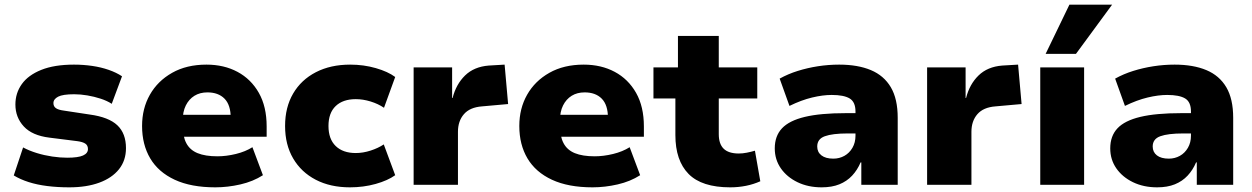

<svg xmlns="http://www.w3.org/2000/svg" viewBox="-20 -792 5368 823"><path d="M277 11Q227 11 183 5.5Q139 0 103 -11.5Q67 -23 39 -40L79 -160Q105 -146 137.5 -136Q170 -126 204 -121Q238 -116 268 -116Q315 -116 336 -125.5Q357 -135 357 -153Q357 -169 345.5 -176.5Q334 -184 311 -187L192 -202Q118 -211 82 -250Q46 -289 46 -344Q46 -393 73.5 -431.5Q101 -470 157 -492.5Q213 -515 297 -515Q337 -515 375 -509.5Q413 -504 446 -492.5Q479 -481 503 -465L459 -347Q439 -360 411.5 -369Q384 -378 354.5 -383Q325 -388 298 -388Q249 -388 229 -377.5Q209 -367 209 -350Q209 -336 219.5 -328.5Q230 -321 253 -318L365 -301Q446 -290 483 -255Q520 -220 520 -157Q520 -104 490 -66.5Q460 -29 405.5 -9Q351 11 277 11Z M903 11Q799 11 729 -21.5Q659 -54 624 -113Q589 -172 589 -252Q589 -327 622.5 -386Q656 -445 718 -480Q780 -515 865 -515Q940 -515 998 -484Q1056 -453 1089.5 -394Q1123 -335 1123 -250V-206H741V-300H979L969 -286Q969 -342 942.5 -369Q916 -396 869 -396Q837 -396 813.5 -381.5Q790 -367 776.5 -340Q763 -313 763 -273V-256Q763 -208 778.5 -178.5Q794 -149 827 -135.5Q860 -122 912 -122Q950 -122 991 -132Q1032 -142 1062 -161L1107 -41Q1065 -14 1010.5 -1.5Q956 11 903 11Z M1480 11Q1396 11 1333.5 -21.5Q1271 -54 1236.5 -113Q1202 -172 1202 -252Q1202 -332 1236.5 -391Q1271 -450 1334 -482.5Q1397 -515 1481 -515Q1539 -515 1591 -500Q1643 -485 1674 -462L1626 -330Q1601 -347 1568.5 -357Q1536 -367 1505 -367Q1450 -367 1419 -337.5Q1388 -308 1388 -252Q1388 -196 1419 -166Q1450 -136 1505 -136Q1536 -136 1568.5 -146.5Q1601 -157 1625 -173L1674 -41Q1642 -18 1590 -3.5Q1538 11 1480 11Z M1753 0V-503H1918V-372H1920Q1935 -431 1973.5 -468.5Q2012 -506 2075 -511L2143 -515L2158 -346L2046 -336Q1994 -332 1968.5 -302.5Q1943 -273 1943 -227V0Z M2520 11Q2416 11 2346 -21.5Q2276 -54 2241 -113Q2206 -172 2206 -252Q2206 -327 2239.5 -386Q2273 -445 2335 -480Q2397 -515 2482 -515Q2557 -515 2615 -484Q2673 -453 2706.5 -394Q2740 -335 2740 -250V-206H2358V-300H2596L2586 -286Q2586 -342 2559.5 -369Q2533 -396 2486 -396Q2454 -396 2430.5 -381.5Q2407 -367 2393.5 -340Q2380 -313 2380 -273V-256Q2380 -208 2395.5 -178.5Q2411 -149 2444 -135.5Q2477 -122 2529 -122Q2567 -122 2608 -132Q2649 -142 2679 -161L2724 -41Q2682 -14 2627.5 -1.5Q2573 11 2520 11Z M3110 11Q2988 11 2931.5 -46.5Q2875 -104 2875 -213V-370H2781V-503H2886V-638H3061V-503H3226V-370H3061V-217Q3061 -175 3082 -154.5Q3103 -134 3147 -134Q3163 -134 3181 -137.5Q3199 -141 3216 -146L3239 -15Q3210 -2 3177.5 4.5Q3145 11 3110 11Z M3502 11Q3444 11 3398.5 -11Q3353 -33 3327 -70.5Q3301 -108 3301 -156Q3301 -209 3332 -242Q3363 -275 3430 -291Q3497 -307 3605 -307H3669V-220H3614Q3581 -220 3556.5 -217Q3532 -214 3515.5 -208Q3499 -202 3491 -191Q3483 -180 3483 -164Q3483 -140 3501 -126Q3519 -112 3552 -112Q3578 -112 3599.5 -124Q3621 -136 3634 -158.5Q3647 -181 3647 -210V-314Q3647 -355 3622 -370Q3597 -385 3545 -385Q3507 -385 3461 -374Q3415 -363 3364 -338L3322 -455Q3358 -475 3399.5 -488Q3441 -501 3486 -508Q3531 -515 3577 -515Q3657 -515 3713 -491.5Q3769 -468 3798.5 -418Q3828 -368 3828 -287V0H3672V-96H3669Q3655 -63 3632.5 -39Q3610 -15 3578 -2Q3546 11 3502 11Z M3954 0V-503H4119V-372H4121Q4136 -431 4174.5 -468.5Q4213 -506 4276 -511L4344 -515L4359 -346L4247 -336Q4195 -332 4169.5 -302.5Q4144 -273 4144 -227V0Z M4439 0V-503H4627V0ZM4462 -561 4564 -772H4747L4592 -561Z M4940 11Q4882 11 4836.5 -11Q4791 -33 4765 -70.5Q4739 -108 4739 -156Q4739 -209 4770 -242Q4801 -275 4868 -291Q4935 -307 5043 -307H5107V-220H5052Q5019 -220 4994.5 -217Q4970 -214 4953.5 -208Q4937 -202 4929 -191Q4921 -180 4921 -164Q4921 -140 4939 -126Q4957 -112 4990 -112Q5016 -112 5037.5 -124Q5059 -136 5072 -158.5Q5085 -181 5085 -210V-314Q5085 -355 5060 -370Q5035 -385 4983 -385Q4945 -385 4899 -374Q4853 -363 4802 -338L4760 -455Q4796 -475 4837.5 -488Q4879 -501 4924 -508Q4969 -515 5015 -515Q5095 -515 5151 -491.5Q5207 -468 5236.5 -418Q5266 -368 5266 -287V0H5110V-96H5107Q5093 -63 5070.5 -39Q5048 -15 5016 -2Q4984 11 4940 11Z"/></svg>

Font: Nunito Sans 8pt Black
Style: Regular
Weight: 900
Version: Version 3.101;gftools[0.9.27]